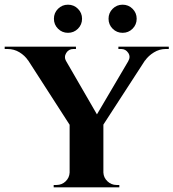

<svg xmlns="http://www.w3.org/2000/svg" viewBox="-51 -799 740 819"><path d="M196 -599 384 -274 251 -259 32 -599ZM390 -272V0H246V-270ZM532 -599H605L380 -252L333 -261ZM496 -538Q507 -557 496 -573.5Q485 -590 466 -590Q466 -590 460 -590Q454 -590 454 -590V-600H669V-590H656Q629 -590 605.5 -575.5Q582 -561 568 -541ZM231 -538 69 -541Q55 -562 32 -576Q9 -590 -19 -590H-31V-600H273V-590Q273 -590 267.5 -590Q262 -590 262 -590Q242 -590 231.5 -573Q221 -556 231 -538ZM249 -63V0H178V-10Q179 -10 184.5 -10Q190 -10 190 -10Q213 -10 229 -25.5Q245 -41 246 -63ZM388 -63H390Q391 -41 407.5 -25.5Q424 -10 446 -10Q446 -10 452 -10Q458 -10 458 -10V0H388ZM239 -659Q214 -659 196.5 -676.5Q179 -694 179 -719Q179 -744 196.5 -761.5Q214 -779 239 -779Q264 -779 281.5 -761.5Q299 -744 299 -719Q299 -694 281.5 -676.5Q264 -659 239 -659ZM472 -659Q447 -659 429.5 -676.5Q412 -694 412 -719Q412 -744 429.5 -761.5Q447 -779 472 -779Q497 -779 514.5 -761.5Q532 -744 532 -719Q532 -694 514.5 -676.5Q497 -659 472 -659Z"/></svg>

Font: Cinzel
Style: Bold
Weight: 700
Designer: Natanael Gama
Version: Version 2.000